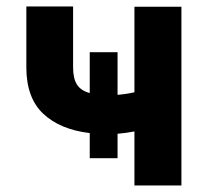

<svg xmlns="http://www.w3.org/2000/svg" viewBox="-20 -566 631 586"><path d="M338.8 -406.6V-276.6Q364 -278.4 390.3 -284.4V-545.5H533.7V0H390.3V-164.8Q363.6 -159.8 338.8 -157.7V-83.1H253.9V-159.8Q162.6 -170.8 111.5 -219.3Q60.4 -267.8 60.4 -360.1V-546.2H203.1V-360.1Q203.1 -326.7 214.8 -308.1Q226.6 -289.4 253.9 -282V-406.6Z"/></svg>

Font: Inter UI
Style: Bold
Weight: 700
Designer: Rasmus Andersson
Foundry: rsms
Version: 3.2;8d6f07862